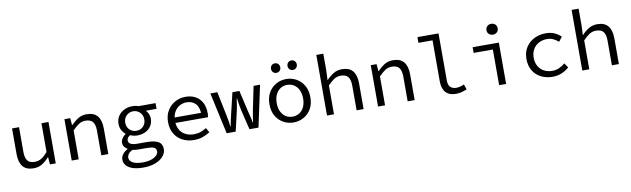

<svg xmlns="http://www.w3.org/2000/svg" viewBox="-50 -1357 7300 2222"><g transform="rotate(-10 3600.0 -246.0)"><path d="M245.6 12Q159.1 12 118.3 -38.1Q77.5 -88.3 77.5 -184.4V-486.1H159.7V-195Q159.7 -125.9 185.5 -92.6Q211.2 -59.4 271.7 -59.4Q314 -59.4 348.6 -80.6Q383.3 -101.7 423.2 -148.9V-486.1H505.5V0H437.5L430.6 -85H426.6Q389.9 -42.6 346.1 -15.3Q302.4 12 245.6 12Z M693.1 0V-486.1H761L768 -403.3H772Q810.2 -443.7 854 -470.9Q897.9 -498.1 954.8 -498.1Q1040.9 -498.1 1082.1 -448Q1123.2 -397.8 1123.2 -301.7V0H1041V-291.1Q1041 -360.2 1014.9 -393.5Q988.8 -426.7 928.6 -426.7Q885.7 -426.7 851.9 -405Q818.1 -383.3 775.3 -339.4V0Z M1496 224Q1425 224 1375 208Q1325 192 1298.5 162Q1272 132 1272 89Q1272 60 1292.5 31.5Q1313 3 1352 -19V-23Q1333 -34 1317.5 -53Q1302 -72 1302 -103Q1302 -126 1317 -150.5Q1332 -175 1360 -194V-198Q1335 -217 1317.5 -249Q1300 -281 1300 -324Q1300 -377 1326.5 -416Q1353 -455 1396.5 -476.5Q1440 -498 1491 -498Q1532 -498 1563 -486H1764V-419H1638Q1655 -402 1667 -376Q1679 -350 1679 -321Q1679 -269 1654 -231.5Q1629 -194 1586.5 -174Q1544 -154 1491 -154Q1472 -154 1450.5 -158.5Q1429 -163 1409 -172Q1391 -161 1381 -147Q1371 -133 1371 -116Q1371 -88 1397.5 -74Q1424 -60 1472 -60H1581Q1675 -60 1720.5 -34Q1766 -8 1766 54Q1766 99 1733 138Q1700 177 1639.5 200.5Q1579 224 1496 224ZM1491 -209Q1522 -209 1547.5 -223Q1573 -237 1588 -263Q1603 -289 1603 -324Q1603 -358 1588 -383.5Q1573 -409 1547.5 -423.5Q1522 -438 1491 -438Q1461 -438 1435.5 -423.5Q1410 -409 1394.5 -383.5Q1379 -358 1379 -324Q1379 -289 1394.5 -263Q1410 -237 1435.5 -223Q1461 -209 1491 -209ZM1502 164Q1559 164 1600 150Q1641 136 1663 114Q1685 92 1685 67Q1685 32 1657.5 20Q1630 8 1574 8H1479Q1458 8 1439.5 6Q1421 4 1405 0Q1371 19 1357 39.5Q1343 60 1343 81Q1343 119 1383.5 141.5Q1424 164 1502 164Z M2130 12Q2057 12 1997.5 -18Q1938 -48 1903 -105.5Q1868 -163 1868 -244Q1868 -323 1903 -380Q1938 -437 1994.5 -467.5Q2051 -498 2116 -498Q2186 -498 2235.5 -469.5Q2285 -441 2311.5 -390Q2338 -339 2338 -270Q2338 -256 2337 -243Q2336 -230 2334 -220H1923V-284H2285L2264 -261Q2264 -347 2224.5 -390Q2185 -433 2118 -433Q2073 -433 2034.5 -411Q1996 -389 1973 -347Q1950 -305 1950 -244Q1950 -181 1975 -139Q2000 -97 2043 -75.5Q2086 -54 2140 -54Q2184 -54 2219.5 -66.5Q2255 -79 2288 -100L2318 -46Q2282 -22 2235.5 -5Q2189 12 2130 12Z M2514 0 2408 -486H2490L2548 -204Q2555 -170 2560.5 -137.5Q2566 -105 2570 -70H2574Q2579 -105 2586.5 -137.5Q2594 -170 2602 -204L2662 -456H2744L2802 -204Q2810 -170 2819 -137.5Q2828 -105 2832 -70H2836Q2842 -105 2846.5 -137.5Q2851 -170 2858 -204L2916 -486H2992L2888 0H2782L2726 -232Q2720 -258 2714 -294Q2708 -330 2702 -376H2698Q2692 -330 2686 -294Q2680 -258 2674 -232L2620 0Z M3300 12Q3235.9 12 3181.3 -18.1Q3126.7 -48.1 3093.2 -105Q3059.7 -161.9 3059.7 -242.4Q3059.7 -323.5 3093.2 -380.8Q3126.7 -438 3181.3 -468Q3235.9 -498.1 3300 -498.1Q3364.1 -498.1 3418.7 -468Q3473.3 -438 3506.8 -380.8Q3540.3 -323.5 3540.3 -242.4Q3540.3 -161.9 3506.8 -105Q3473.3 -48.1 3418.7 -18.1Q3364.1 12 3300 12ZM3300 -56.5Q3346.7 -56.5 3381.8 -79.7Q3416.8 -102.9 3436.1 -144.8Q3455.3 -186.7 3455.3 -242.4Q3455.3 -298.1 3436.1 -340.3Q3416.8 -382.6 3381.8 -406.1Q3346.7 -429.6 3300 -429.6Q3253.3 -429.6 3218.6 -406.1Q3183.8 -382.6 3164.2 -340.3Q3144.7 -298.1 3144.7 -242.4Q3144.7 -186.7 3164.2 -144.8Q3183.8 -102.9 3218.6 -79.7Q3253.3 -56.5 3300 -56.5ZM3202.9 -588Q3178.8 -588 3163.6 -604.3Q3148.4 -620.6 3148.4 -643.9Q3148.4 -667.2 3163.6 -683.5Q3178.9 -699.8 3203 -699.8Q3227.2 -699.8 3242.4 -683.5Q3257.6 -667.2 3257.6 -643.9Q3257.6 -620.6 3242.3 -604.3Q3227 -588 3202.9 -588ZM3397 -588Q3372.8 -588 3357.6 -604.3Q3342.4 -620.6 3342.4 -643.9Q3342.4 -667.2 3357.7 -683.5Q3373 -699.8 3397.1 -699.8Q3421.2 -699.8 3436.4 -683.5Q3451.6 -667.2 3451.6 -643.9Q3451.6 -620.6 3436.4 -604.3Q3421.1 -588 3397 -588Z M3693.1 0V-712.4H3775.3V-517.6L3770.4 -403H3773.1Q3810.4 -443.5 3854.3 -470.8Q3898.2 -498.1 3955.1 -498.1Q4041.3 -498.1 4082.3 -448Q4123.2 -397.8 4123.2 -301.7V0H4041V-291.1Q4041 -360.2 4014.9 -393.5Q3988.8 -426.7 3928.6 -426.7Q3885.7 -426.7 3851.9 -405Q3818.1 -383.3 3775.3 -339.4V0Z M4293.1 0V-486.1H4361L4368 -403.3H4372Q4410.2 -443.7 4454 -470.9Q4497.9 -498.1 4554.8 -498.1Q4640.9 -498.1 4682.1 -448Q4723.2 -397.8 4723.2 -301.7V0H4641V-291.1Q4641 -360.2 4614.9 -393.5Q4588.8 -426.7 4528.6 -426.7Q4485.7 -426.7 4451.9 -405Q4418.1 -383.3 4375.3 -339.4V0Z M5206 12Q5129 12 5088 -32.5Q5047 -77 5047 -163V-645H4881V-712H5129V-157Q5129 -104 5155 -80Q5181 -56 5224 -56Q5245 -56 5267 -61.5Q5289 -67 5316 -79L5337 -17Q5304 -5 5275 3.5Q5246 12 5206 12Z M5716 0V-419H5490V-486H5798V0ZM5747.8 -588.2Q5720 -588.2 5701 -605.6Q5682 -623 5682 -651.6Q5682 -680.8 5701 -698.2Q5720 -715.6 5747.8 -715.6Q5776.2 -715.6 5794.9 -698.2Q5813.6 -680.8 5813.6 -651.6Q5813.6 -623 5794.9 -605.6Q5776.2 -588.2 5747.8 -588.2Z M6345.8 12Q6270 12 6209.6 -18.1Q6149.3 -48.1 6114.5 -105Q6079.7 -161.9 6079.7 -242.4Q6079.7 -323.5 6116.9 -380.8Q6154.1 -438 6215.7 -468Q6277.4 -498.1 6350.6 -498.1Q6410.8 -498.1 6454.7 -477.3Q6498.5 -456.4 6528.2 -427L6486.9 -374.1Q6457 -400.1 6424.9 -414.8Q6392.8 -429.6 6354.3 -429.6Q6298.3 -429.6 6255.4 -406.1Q6212.5 -382.6 6188.6 -340.3Q6164.7 -298.1 6164.7 -242.4Q6164.7 -186.7 6188.1 -144.8Q6211.5 -102.9 6253.8 -79.7Q6296.2 -56.5 6352 -56.5Q6397.3 -56.5 6434.7 -74.2Q6472.2 -92 6502.2 -117.4L6538.6 -63.8Q6498.9 -28.3 6449.6 -8.2Q6400.2 12 6345.8 12Z M6693.1 0V-712.4H6775.3V-517.6L6770.4 -403H6773.1Q6810.4 -443.5 6854.3 -470.8Q6898.2 -498.1 6955.1 -498.1Q7041.3 -498.1 7082.3 -448Q7123.2 -397.8 7123.2 -301.7V0H7041V-291.1Q7041 -360.2 7014.9 -393.5Q6988.8 -426.7 6928.6 -426.7Q6885.7 -426.7 6851.9 -405Q6818.1 -383.3 6775.3 -339.4V0Z"/></g></svg>

Font: Source Code Pro ExtraLight
Style: Regular
Weight: 200
Monospace: yes
Designer: Paul D. Hunt, Teo Tuominen
Foundry: Adobe
Version: Version 1.026;hotconv 1.1.0;makeotfexe 2.6.0